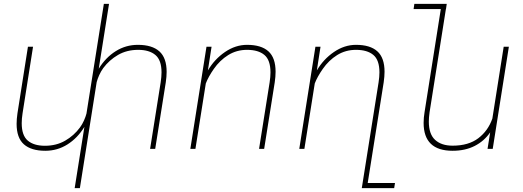

<svg xmlns="http://www.w3.org/2000/svg" viewBox="-20 -770 2707 993"><path d="M841.8 -398.4Q841.8 -373.5 837.4 -344.2L782.7 0H756.3L811 -344.2Q815.4 -373 815.4 -395.5Q815.4 -459 783.7 -485.6Q752 -512.2 694.8 -512.2Q635.7 -512.2 590.3 -485.8Q544.9 -459.5 513.7 -417.5Q501.5 -400.4 492.9 -381.1Q484.4 -361.8 480 -345.2L393.1 203.1H366.2L416.5 -113.8Q381.3 -56.2 329.1 -23.2Q276.9 9.8 214.4 9.8Q141.1 9.8 103.5 -23.7Q65.9 -57.1 65.9 -129.4Q65.9 -154.3 70.3 -184.1L124.5 -528.3H150.9L96.7 -184.1Q92.3 -155.8 92.3 -132.8Q92.3 -69.3 123.8 -42.7Q155.3 -16.1 212.4 -16.1Q271.5 -16.1 317.1 -42.5Q362.8 -68.8 393.6 -110.8Q405.8 -127.4 414.3 -146.7Q422.9 -166 427.2 -182.6L517.1 -750H543.9L490.7 -414.6Q526.4 -472.7 578.6 -505.4Q630.9 -538.1 692.9 -538.1Q766.6 -538.1 804.2 -504.4Q841.8 -470.7 841.8 -398.4Z M1085.9 -413.6Q1057.6 -373 1044.4 -338.4L990.7 0H964.4L1047.9 -528.3H1074.2L1055.2 -405.8Q1089.4 -463.9 1143.6 -501Q1197.8 -538.1 1257.8 -538.1Q1331.1 -538.1 1368.2 -504.6Q1405.3 -471.2 1405.3 -398.9Q1405.3 -374.5 1400.9 -344.2L1346.2 0H1319.8L1374.5 -344.2Q1378.9 -373 1378.9 -395.5Q1378.9 -459.5 1347.4 -485.8Q1315.9 -512.2 1257.8 -512.2Q1203.6 -512.2 1160.2 -485.1Q1116.7 -458 1085.9 -413.6Z M2022.9 176.3 2018.6 203.1H1851.1L1938 -344.2Q1942.4 -373 1942.4 -395.5Q1942.4 -459.5 1910.9 -485.8Q1879.4 -512.2 1821.3 -512.2Q1767.1 -512.2 1723.6 -485.1Q1680.2 -458 1649.4 -413.6Q1621.1 -373 1607.9 -338.4L1554.2 0H1527.8L1611.3 -528.3H1637.7L1618.7 -405.8Q1652.8 -463.9 1707 -501Q1761.2 -538.1 1821.3 -538.1Q1894.5 -538.1 1931.6 -504.6Q1968.8 -471.2 1968.8 -398.9Q1968.8 -374.5 1964.4 -344.2L1881.8 176.3Z M2611.8 -528.3 2528.3 0H2501.5L2515.1 -85.4Q2483.9 -40 2434.8 -15.1Q2385.7 9.8 2320.8 9.8Q2170.9 9.8 2170.9 -134.3Q2170.9 -161.1 2175.8 -190.4L2259.8 -723.1H2119.1L2123 -750H2290.5L2286.6 -723.1H2286.1L2201.7 -189.5Q2197.8 -161.1 2197.8 -141.6Q2197.8 -76.2 2230.5 -46.4Q2263.2 -16.6 2320.8 -16.6Q2403.3 -16.6 2453.9 -55.2Q2504.4 -93.8 2526.4 -156.7L2585 -528.3Z"/></svg>

Font: Mardoto Thin
Style: Italic
Weight: 250
Italic angle: -12°
Designer: Christian Robertson, Vahan Hovhannisyan
Foundry: Google
Version: Version 1.000